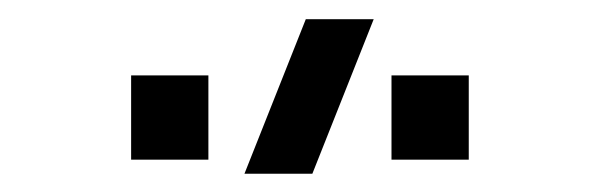

<svg xmlns="http://www.w3.org/2000/svg" viewBox="-20 -808 640 205"><path d="M313.5 -622.5H241L306.5 -787.5H379ZM398 -637.5V-727.5H480.5V-637.5ZM120 -637.5V-727.5H202.5V-637.5Z"/></svg>

Font: Vela Sans Med
Style: Regular
Weight: 500
Designer: Principal design: Mikhail Sharanda - project Manrope.
Design modification: Ravid Balaliev
Foundry: Mikhail Sharanda
Version: Version 1.001